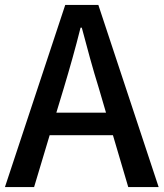

<svg xmlns="http://www.w3.org/2000/svg" viewBox="-20 -757 662 777"><path d="M0 0H118L181 -210H437L499 0H622L378 -737H244ZM238 -400C262 -480 285 -561 306 -645H311C333 -562 355 -480 380 -400L409 -301H208Z"/></svg>

Font: Noto Sans JP Medium
Style: Regular
Weight: 500
Designer: Ryoko NISHIZUKA  (kana, bopomofo & ideographs); Paul D. Hunt (Latin, Greek & Cyrillic); Sandoll Communications , Soo-you
Foundry: Adobe
Version: Version 2.002;hotconv 1.0.116;makeotfexe 2.5.65601